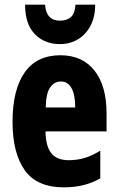

<svg xmlns="http://www.w3.org/2000/svg" viewBox="-20 -797 509 827"><path d="M240 -559Q335 -559 387 -493Q439 -427 439 -309V-231H176Q177 -167 201 -137Q225 -107 276 -107Q312 -107 344 -116.5Q376 -126 412 -148V-29Q346 10 255 10Q139 10 86.5 -64Q34 -138 34 -272Q34 -410 86 -484.5Q138 -559 240 -559ZM243 -446Q214 -446 196 -420.5Q178 -395 177 -334H304Q304 -389 288 -417.5Q272 -446 243 -446ZM390 -777Q390 -725 370 -686.5Q350 -648 315.5 -627.5Q281 -607 238 -607Q172 -607 130 -650Q88 -693 88 -777H174Q179 -708 238 -708Q268 -708 285.5 -723.5Q303 -739 305 -777Z"/></svg>

Font: Noto Sans ExtraCondensed ExtraBold
Style: Regular
Weight: 800
Width: 2
Designer: Monotype Design Team
Foundry: Monotype Imaging Inc.
Version: Version 2.013; ttfautohint (v1.8.4.7-5d5b)